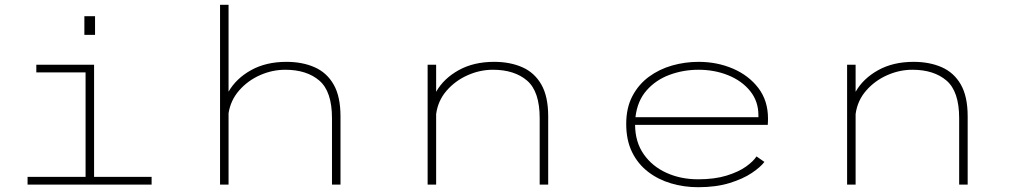

<svg xmlns="http://www.w3.org/2000/svg" viewBox="-20 -770 4240 801"><path d="M332 -702.5H376.5V-624.5H332ZM95 0V-32H337V-468H131.5V-500H372.5V-32H612.5V0Z M898 0V-750H933.5V-387.5Q965.5 -443 1027.8 -477.5Q1090 -512 1175 -512Q1241.5 -512 1292.5 -489.5Q1343.5 -467 1372 -417.2Q1400.5 -367.5 1400.5 -284.5V0H1365V-277Q1365 -388.5 1312.2 -433.8Q1259.5 -479 1170 -479Q1116 -479 1065 -456.5Q1014 -434 978 -393Q942 -352 933.5 -297.5V0Z M1764 0V-500H1799.5V-387Q1831 -442.5 1893.5 -477.2Q1956 -512 2041.5 -512Q2108 -512 2159 -489.5Q2210 -467 2238.5 -417.2Q2267 -367.5 2267 -284.5V0H2231.5V-277Q2231.5 -388.5 2178.8 -433.8Q2126 -479 2036.5 -479Q1982 -479 1930.5 -456Q1879 -433 1843 -391.5Q1807 -350 1799.5 -294V0Z M2892.5 11Q2834 11 2780.2 -4.8Q2726.5 -20.5 2684 -53Q2641.5 -85.5 2617 -135.2Q2592.5 -185 2592.5 -253Q2592.5 -320 2618.2 -369Q2644 -418 2687.2 -449.8Q2730.5 -481.5 2784.2 -496.8Q2838 -512 2894.5 -512Q2971.5 -512 3037.5 -483.8Q3103.5 -455.5 3143.8 -402.8Q3184 -350 3184 -275.5Q3184 -270.5 3183.8 -262.2Q3183.5 -254 3183 -249H2629.5Q2630 -177 2665.8 -126.2Q2701.5 -75.5 2760.8 -48.8Q2820 -22 2892.5 -22Q2961.5 -22 3011.5 -37.5Q3061.5 -53 3092.5 -75.2Q3123.5 -97.5 3136 -117.5L3169 -94.5Q3153.5 -73.5 3117 -48.8Q3080.5 -24 3024 -6.5Q2967.5 11 2892.5 11ZM2894 -479Q2831 -479 2773.8 -458Q2716.5 -437 2677.8 -393.2Q2639 -349.5 2631 -281H3144V-289.5Q3144 -347.5 3109.5 -390.2Q3075 -433 3018 -456Q2961 -479 2894 -479Z M3514 0V-500H3549.5V-387Q3581 -442.5 3643.5 -477.2Q3706 -512 3791.5 -512Q3858 -512 3909 -489.5Q3960 -467 3988.5 -417.2Q4017 -367.5 4017 -284.5V0H3981.5V-277Q3981.5 -388.5 3928.8 -433.8Q3876 -479 3786.5 -479Q3732 -479 3680.5 -456Q3629 -433 3593 -391.5Q3557 -350 3549.5 -294V0Z"/></svg>

Font: Trispace SemiExpanded Thin
Style: Regular
Weight: 100
Width: 6
Designer: Tyler Finck
Foundry: Etcetera Type Company
Version: Version 1.210; ttfautohint (v1.8.3)